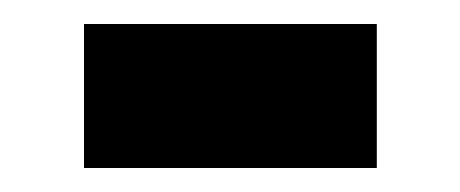

<svg xmlns="http://www.w3.org/2000/svg" viewBox="-20 -377 383 160"><path d="M50 -357V-237H294V-357Z"/></svg>

Font: Noto Sans Gurmukhi SemiCondensed
Style: Bold
Weight: 700
Width: 4
Designer: Jelle Bosma - Monotype Design Team
Foundry: Monotype Imaging Inc.
Version: Version 2.004